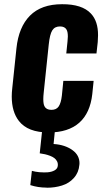

<svg xmlns="http://www.w3.org/2000/svg" viewBox="-20 -607 492 894"><path d="M121.1 254.9 128.4 188.5Q143.6 192.9 163.1 194.8Q174.3 195.8 185.1 195.8Q193.4 195.8 201.7 195.3Q220.7 193.8 234.1 186.3Q247.6 178.7 249 165.5Q250.5 153.8 245.8 144.5Q241.2 135.3 233.2 129.2Q225.1 123 212.9 118.4Q200.7 113.8 189.7 111.3Q178.7 108.9 165 106.9L176.3 0H235.8L229.5 63.5Q283.2 66.9 318.4 92.8Q350.1 116.2 350.1 152.8Q350.1 156.2 349.6 160.2Q346.7 196.3 324.2 221.4Q301.8 246.6 268.6 256.8Q236.3 267.1 198.2 267.1Q197.3 266.6 196.3 266.6Q157.2 266.6 121.1 254.9ZM206.5 9.8Q109.4 9.8 67.9 -43.9Q34.7 -86.4 34.7 -157.7Q34.7 -176.3 37.1 -196.3L56.6 -382.3Q66.9 -481 119.6 -534.2Q172.4 -587.4 269 -587.4Q362.3 -587.9 403.3 -543.9Q437 -508.3 436.5 -442.4Q436.5 -427.7 435.1 -411.1L429.2 -357.9H288.6L294.4 -414.6Q295.9 -427.2 295.9 -437Q295.9 -458.5 290 -468.8Q281.7 -483.9 259.3 -483.9Q234.9 -483.9 223.4 -465.6Q211.9 -447.3 207 -399.9L183.6 -176.3Q181.6 -158.7 181.6 -145.5Q181.6 -123 187 -112.3Q195.3 -95.7 218.8 -95.5Q242.2 -95.2 253.2 -111.3Q264.2 -127.4 268.1 -162.1L274.9 -230.5H416L409.7 -168.9Q399.9 -80.6 348.9 -35.4Q297.9 9.8 206.5 9.8Z"/></svg>

Font: Oswald
Style: Demi-Bold
Weight: 600
Designer: Vernon Adams
Foundry: Vernon Adams
Version: 3.0; ttfautohint (v0.94.23-7a4d-dirty) -l 8 -r 50 -G 200 -x 